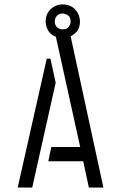

<svg xmlns="http://www.w3.org/2000/svg" viewBox="-20 -844 544 864"><path d="M59.6 0 190.4 -580.1H207L230.5 -471.7L125 0ZM197.3 -118.2 210.9 -182.6H340.8L231.4 -678.7Q196.3 -691.4 187.5 -730.5Q185.5 -739.3 185.5 -747.1Q185.5 -792 223.6 -814.5Q241.2 -824.2 261.7 -824.2Q307.6 -824.2 330.1 -785.2Q339.8 -766.6 339.8 -747.1Q339.8 -702.1 300.8 -682.6Q298.8 -681.6 297.9 -680.7L445.3 0H379.9L354.5 -118.2ZM226.6 -747.1Q226.6 -722.7 249 -713.9Q255.9 -711.9 261.7 -711.9Q287.1 -711.9 295.9 -735.4Q297.9 -741.2 297.9 -747.1Q297.9 -774.4 272.5 -781.2Q267.6 -783.2 261.7 -783.2Q237.3 -783.2 228.5 -759.8Q226.6 -752.9 226.6 -747.1Z"/></svg>

Font: Post No Bills Jaffna Medium
Style: Regular
Weight: 500
Designer: Kosala Senevirathne, Siva Puranthara, Lasantha Premarathna, Tharique Azeez
Foundry: Mooniak
Version: Version 1.220 ; ttfautohint (v1.6)